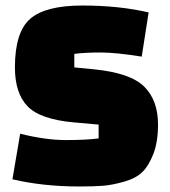

<svg xmlns="http://www.w3.org/2000/svg" viewBox="-20 -660 617 695"><path d="M25 -11 53 -176Q145 -153 218.5 -153Q292 -153 337 -159V-209L247 -217Q125 -228 79.5 -275.5Q34 -323 34 -416Q34 -544 89.5 -592Q145 -640 278 -640Q411 -640 518 -615L493 -455Q400 -470 344 -470Q288 -470 249 -465V-416L321 -409Q452 -396 502 -346.5Q552 -297 552 -209Q552 -146 535 -102.5Q518 -59 494.5 -36.5Q471 -14 428 -2Q385 10 352.5 12.5Q320 15 266 15Q136 15 25 -11Z"/></svg>

Font: Changa One
Style: Regular
Weight: 400
Designer: Eduardo Rodriguez Tunni
Foundry: Eduardo Rodriguez Tunni
Version: Version 1.003